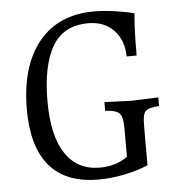

<svg xmlns="http://www.w3.org/2000/svg" viewBox="-49 -687 705 749"><g transform="rotate(-5 303.5 -312.5)"><path d="M425 -171Q425 -204 420 -219.5Q415 -235 401 -241.5Q387 -248 356 -250V-284Q398 -282 409 -282Q453 -280 462 -280Q472 -280 518 -282Q527 -282 567 -284V-250Q537 -248 523.5 -242Q510 -236 506 -220.5Q502 -205 502 -171V-24Q461 -6 408 4.5Q355 15 308 15Q179 15 115.5 -60.5Q52 -136 52 -280Q52 -450 129 -545Q206 -640 347 -640Q381 -640 425 -634Q469 -628 503 -619Q497 -553 497 -454H458Q457 -518 419.5 -557Q382 -596 320 -596Q222 -596 178.5 -520.5Q135 -445 135 -306Q135 -172 181.5 -101.5Q228 -31 316 -31Q381 -31 425 -64Z"/></g></svg>

Font: Gupter
Style: Regular
Weight: 400
Designer: Octavio Pardo
Version: Version 1.000